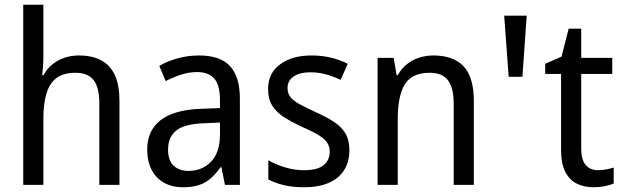

<svg xmlns="http://www.w3.org/2000/svg" viewBox="-20 -780 2628 810"><path d="M163 -540Q163 -520 161.5 -500Q160 -480 158 -463H164Q178 -490 201 -508.5Q224 -527 252.5 -536.5Q281 -546 312 -546Q370 -546 408 -525Q446 -504 465 -462Q484 -420 484 -354V0H399V-345Q399 -411 375 -442Q351 -473 298 -473Q248 -473 218.5 -451Q189 -429 176 -385.5Q163 -342 163 -278V0H78V-760H163Z M820 -546Q909 -546 950.5 -501Q992 -456 992 -364V0H929L914 -75H911Q891 -47 869 -27.5Q847 -8 818.5 1Q790 10 752 10Q706 10 672 -9Q638 -28 619.5 -64Q601 -100 601 -149Q601 -229 657.5 -273Q714 -317 828 -321L908 -324V-357Q908 -422 883.5 -449Q859 -476 812 -476Q777 -476 743.5 -465Q710 -454 679 -438L652 -502Q686 -522 729.5 -534Q773 -546 820 -546ZM840 -260Q757 -257 723 -229Q689 -201 689 -149Q689 -103 712.5 -81Q736 -59 775 -59Q833 -59 870.5 -98Q908 -137 908 -213V-263Z M1454 -147Q1454 -96 1431 -61Q1408 -26 1365.5 -8Q1323 10 1263 10Q1214 10 1177 1Q1140 -8 1112 -23V-104Q1140 -87 1180.5 -74.5Q1221 -62 1263 -62Q1319 -62 1345 -83Q1371 -104 1371 -140Q1371 -161 1361 -177Q1351 -193 1326.5 -208.5Q1302 -224 1258 -243Q1213 -264 1180 -284.5Q1147 -305 1129 -333.5Q1111 -362 1111 -405Q1111 -471 1161.5 -508.5Q1212 -546 1294 -546Q1338 -546 1375.5 -537Q1413 -528 1447 -511L1417 -443Q1388 -457 1356 -466Q1324 -475 1290 -475Q1244 -475 1218.5 -457Q1193 -439 1193 -409Q1193 -387 1204.5 -371.5Q1216 -356 1242 -341.5Q1268 -327 1312 -307Q1356 -287 1388 -266.5Q1420 -246 1437 -217.5Q1454 -189 1454 -147Z M1808 -546Q1893 -546 1936 -500Q1979 -454 1979 -354V0H1894V-345Q1894 -409 1870 -441Q1846 -473 1793 -473Q1718 -473 1688 -424.5Q1658 -376 1658 -278V0H1573V-536H1641L1653 -463H1658Q1674 -491 1697 -509.5Q1720 -528 1749 -537Q1778 -546 1808 -546Z M2202 -714 2184 -456H2126L2107 -714Z M2503 -62Q2521 -62 2538.5 -65.5Q2556 -69 2569 -73V-6Q2554 1 2531 5.5Q2508 10 2484 10Q2445 10 2414 -5Q2383 -20 2365 -54.5Q2347 -89 2347 -148V-468H2280V-511L2349 -541L2379 -659H2432V-536H2563V-468H2432V-153Q2432 -107 2450.5 -84.5Q2469 -62 2503 -62Z"/></svg>

Font: Noto Sans SemiCondensed
Style: Regular
Weight: 400
Width: 4
Version: Version 2.013